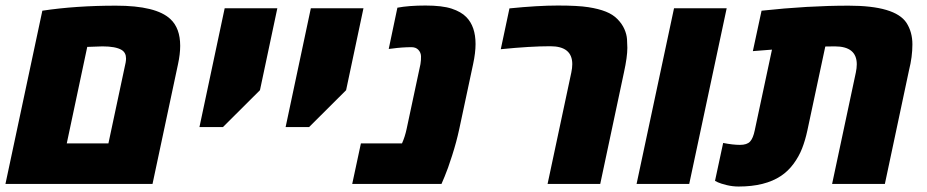

<svg xmlns="http://www.w3.org/2000/svg" viewBox="-22 -662 3336 691"><path d="M130.4 -623.5Q250.5 -641.6 395.3 -641.6Q540 -641.6 591.3 -593.3Q626.5 -560.5 626.5 -497.1Q626.5 -467.3 618.7 -431.2L526.9 0H-2.4ZM431.6 -451.7Q431.6 -472.7 415.5 -482.4Q394 -495.1 346.7 -495.1L292 -493.2L218.3 -146H368.2L430.2 -437Q431.6 -444.8 431.6 -451.7Z M913.6 -337.4 780.3 -204.6H695.8L786.6 -632.3H976.1Z M1223.6 -337.4 1090.3 -204.6H1005.9L1096.7 -632.3H1286.1Z M1408.2 -634.3Q1449.2 -642.1 1509.3 -642.1Q1569.3 -642.1 1603.5 -630.9Q1637.7 -619.6 1656.2 -600.6Q1689.5 -566.9 1689.5 -503.4Q1689.5 -472.2 1680.7 -431.2L1630.9 -197.8Q1621.1 -151.9 1605.2 -102.3Q1589.4 -52.7 1578.1 -26.4L1566.9 0H1245.6L1276.9 -146H1424.8Q1435.5 -169.9 1441.4 -197.8L1491.2 -431.2Q1493.7 -446.3 1493.2 -459.7Q1492.7 -473.1 1483.6 -482.7Q1474.6 -492.2 1459 -492.2Q1425.8 -492.2 1390.1 -487.3L1377 -485.8Z M1811.5 -631.8Q1913.1 -642.1 1985.4 -642.1Q2057.6 -642.1 2095.2 -636.2Q2132.8 -630.4 2158.4 -620.1Q2184.1 -609.9 2200.4 -593Q2216.8 -576.2 2225.1 -557.4Q2233.4 -538.6 2234.6 -520.8Q2235.8 -502.9 2235.8 -489.7Q2235.8 -457 2223.6 -401.4L2138.2 0H1948.7L2034.2 -401.4Q2037.6 -417.5 2037.6 -431.2Q2037.6 -495.6 1958.5 -495.6Q1886.7 -495.6 1780.3 -484.9Z M2458.5 0H2269L2403.8 -632.3H2593.3Z M3032.2 -641.6Q3199.2 -641.6 3240.2 -580.1Q3261.7 -546.9 3261.7 -502.2Q3261.7 -457.5 3249.5 -409.2L3162.6 0H2972.7L3058.1 -400.9Q3061.5 -417 3061.5 -430.7Q3061.5 -495.1 2982.4 -495.1Q2958 -495.1 2948.2 -494.6L2883.8 -192.9Q2876 -156.7 2864.7 -127.9Q2853.5 -99.1 2834.2 -72.8Q2814.9 -46.4 2788.6 -28.8Q2731.4 9.3 2636.2 9.3Q2614.7 9.3 2593.5 4.2Q2572.3 -1 2561.5 -5.9L2551.3 -11.2L2580.6 -147.5Q2615.7 -140.6 2641.1 -140.6Q2666.5 -140.6 2677.5 -152.6Q2688.5 -164.6 2694.3 -192.9L2756.3 -483.4L2687.5 -478L2718.8 -623.5Q2886.2 -641.6 3032.2 -641.6Z"/></svg>

Font: Open Sans Hebrew Extra Bold
Style: Italic
Weight: 800
Italic angle: -12°
Foundry: Ascender Corporation, Yanek Iontef
Version: Version 2.001;PS 002.001;hotconv 1.0.70;makeotf.lib2.5.58329